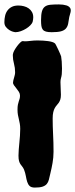

<svg xmlns="http://www.w3.org/2000/svg" viewBox="-28 -829 339 864"><path d="M250 -495.1Q249 -485.8 246.6 -478Q244.1 -470.2 244.1 -459Q244.1 -444.8 245.1 -430.2Q246.1 -415.5 246.1 -402.8Q246.1 -389.6 243.4 -381.3Q240.7 -373 236.6 -366.9Q232.4 -360.8 227.5 -355.5Q222.7 -350.1 218.5 -342.8Q214.4 -335.4 211.7 -324.2Q209 -313 209 -295.9Q209 -261.2 210.9 -224.4Q212.9 -187.5 212.9 -146Q212.9 -132.3 211.7 -120.1Q210.4 -107.9 208.5 -95.9Q206.5 -84 203.9 -72Q201.2 -60.1 198.2 -46.9Q194.8 -31.7 191.9 -20.3Q189 -8.8 182.4 -1Q175.8 6.8 163.3 11Q150.9 15.1 128.9 15.1Q112.8 15.1 105.5 8.1Q98.1 1 94.5 -10.5Q90.8 -22 88.4 -36.4Q85.9 -50.8 80.1 -65.9Q76.2 -74.7 71.8 -79.8Q67.4 -85 63.7 -90.6Q60.1 -96.2 57.6 -104.7Q55.2 -113.3 55.2 -128.9Q55.2 -141.6 56.4 -156.2Q57.6 -170.9 59.1 -186.3Q60.5 -201.7 61.8 -217.5Q63 -233.4 63 -249Q63 -262.7 61 -272.9Q59.1 -283.2 56.9 -292.5Q54.7 -301.8 52.7 -311.8Q50.8 -321.8 50.8 -335.9Q50.8 -349.6 52.5 -357.9Q54.2 -366.2 56.4 -372.6Q58.6 -378.9 60.3 -384.8Q62 -390.6 62 -398.9Q62 -407.7 56.9 -415.8Q51.8 -423.8 45.7 -431.2Q39.6 -438.5 34.7 -445.6Q29.8 -452.6 30.8 -459Q30.8 -462.9 32.2 -468.3Q33.7 -473.6 35.4 -479.7Q37.1 -485.8 38.6 -491.9Q40 -498 40 -503.9Q40 -523.9 34.9 -542.5Q29.8 -561 29.8 -578.1Q29.8 -580.6 29.8 -583Q29.8 -585.4 30.8 -587.9Q31.7 -593.8 37.1 -603.3Q42.5 -612.8 49.3 -621.8Q56.2 -630.9 63 -637.5Q69.8 -644 73.2 -644Q76.2 -644 78.9 -643.6Q81.5 -643.1 84 -643.1Q93.8 -643.1 109.1 -645Q124.5 -647 141.1 -647Q153.3 -647 165.5 -646.2Q177.7 -645.5 188.2 -644Q198.7 -642.6 206.8 -640.1Q214.8 -637.7 219.2 -633.8Q220.7 -632.8 224.9 -624.5Q229 -616.2 233.9 -606.2Q238.8 -596.2 242.4 -587.2Q246.1 -578.1 247.1 -575.2Q248.5 -566.9 249.8 -551.8Q251 -536.6 251 -520Q251 -514.2 250.5 -507.6Q250 -501 250 -495.1ZM289.6 -789.1Q289.6 -787.6 290 -786.1Q290.5 -784.7 290.5 -782.2Q290.5 -775.4 287.8 -767.6Q285.2 -759.8 283.7 -752.4Q281.2 -734.9 278.6 -721.9Q275.9 -709 268.3 -700.4Q260.7 -691.9 246.1 -688Q231.4 -684.1 204.6 -684.1Q188.5 -684.1 179 -686.8Q169.4 -689.5 164.6 -695.8Q159.7 -702.1 158.2 -712.4Q156.7 -722.7 156.7 -738.3Q156.7 -764.2 160.9 -778.3Q165 -792.5 174.3 -799.3Q183.6 -806.2 199 -807.6Q214.4 -809.1 236.8 -809.1Q256.3 -809.1 270.8 -804.7Q285.2 -800.3 289.6 -789.1ZM118.7 -730Q116.2 -723.1 108.4 -715.1Q100.6 -707 89.6 -700.2Q78.6 -693.4 65.7 -688.7Q52.7 -684.1 40.5 -684.1Q38.1 -684.1 30.3 -686.3Q22.5 -688.5 13.9 -693.8Q5.4 -699.2 -1.5 -707.8Q-8.3 -716.3 -8.3 -729Q-8.3 -744.1 -5.1 -757.8Q-2 -771.5 5.6 -781.7Q13.2 -792 25.1 -798.1Q37.1 -804.2 54.7 -804.2Q67.4 -804.2 79.6 -801Q91.8 -797.9 101.1 -791.3Q110.4 -784.7 116 -774.7Q121.6 -764.6 121.6 -751Q121.6 -742.2 118.7 -730Z"/></svg>

Font: Freckle Face
Style: Regular
Weight: 400
Designer: Astigmatic (AOETI)
Foundry: Astigmatic (AOETI)
Version: Version 1.000